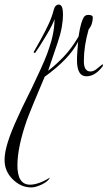

<svg xmlns="http://www.w3.org/2000/svg" viewBox="-146 -340 469 838"><path d="M-10 478Q-55 478 -91 442Q-126 407 -126 359V356Q-126 296 -70 175Q-50 130 -27.5 85.5Q-5 41 15 -3Q35 -45 48 -76Q61 -107 67 -126Q92 -197 92 -257Q89 -247 80 -228.5Q71 -210 54 -182Q39 -157 27.5 -139Q16 -121 8 -110Q8 -109 6 -109Q1 -109 1 -113Q1 -113 32 -168Q52 -204 66.5 -235.5Q81 -267 88 -295Q94 -320 111 -320Q129 -320 129 -276Q129 -252 123.5 -221Q118 -190 105 -152Q95 -122 84.5 -92Q74 -62 64 -31Q99 -58 131.5 -92Q164 -126 191 -171L197 -181Q202 -216 208.5 -237.5Q215 -259 222 -268Q229 -275 239 -275Q259 -275 259 -264Q259 -251 255 -237.5Q251 -224 241 -212Q220 -139 220 -73Q220 -28 249 -28Q265 -28 282 -44Q303 -60 300 -60Q303 -60 303 -54V-52Q270 -7 231 -7Q190 -7 190 -77Q190 -94 191.5 -114Q193 -134 195 -158Q157 -83 49 -5Q20 63 0.5 110.5Q-19 158 -29 185Q-70 303 -70 382Q-70 466 -15 466Q22 466 72 435Q65 451 37 465Q24 471 12.5 474.5Q1 478 -10 478Z"/></svg>

Font: Ruthie
Style: Regular
Weight: 400
Designer: Robert E. Leuschke
Foundry: Robert E. Leuschke
Version: Version 1.012